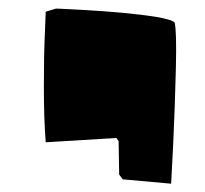

<svg xmlns="http://www.w3.org/2000/svg" viewBox="-20 -804 483 453"><path d="M269.5 -380.9 261.2 -392.1Q259.8 -468.8 259.8 -471.2L254.4 -478.5L87.9 -468.3Q83.5 -522.5 83.5 -599.6Q83.5 -676.8 85.9 -726.6L87.9 -776.4L112.3 -783.7Q115.7 -783.7 121.6 -783.4Q127.4 -783.2 145.5 -782.2Q163.6 -781.2 181.2 -780.3Q198.7 -779.3 222.9 -777.6Q247.1 -775.9 268.1 -773.9Q289.1 -772 311.3 -769.3Q333.5 -766.6 349.6 -763.9Q365.7 -761.2 377.4 -757.8Q389.2 -754.4 392.1 -750.5Q397 -730 395 -645.8Q393.1 -561.5 388.7 -465.8L383.8 -370.6Z"/></svg>

Font: Noot
Style: Regular
Weight: 400
Designer: Amos Jerbi
Foundry: Amos Jerbi
Version: Version 1.000;PS 001.001;hotconv 1.0.56